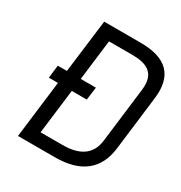

<svg xmlns="http://www.w3.org/2000/svg" viewBox="-155 -763 829 877"><g transform="rotate(30 260.0 -324.5)"><path d="M100 -301 63 0H257C393 0 468 -59 483 -176L518 -463C533 -587 473 -649 336 -649H143L108 -369H60L52 -301ZM448 -464 413 -178C404 -103 353 -66 260 -66H144L173 -301H252L261 -369H181L207 -582H327C401 -582 461 -563 448 -464Z"/></g></svg>

Font: Gamestation Condensed
Style: Italic
Weight: 400
Width: 3
Designer: Jonas Hecksher
Foundry: Jonas Hecksher, Playtypeª, e-types AS
Version: Version 1.003